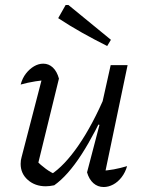

<svg xmlns="http://www.w3.org/2000/svg" viewBox="-20 -746 583 772"><path d="M217 -430 131 -79 125 -101Q144 -82 164.5 -67Q185 -52 203 -45L183 -43Q239 -79 296 -162Q353 -245 404 -365L416 -334Q390 -272 362.5 -219.5Q335 -167 307.5 -124.5Q280 -82 252.5 -51Q225 -20 198 -1Q179 3 164 3Q121 3 92 -22.5Q63 -48 63 -87Q63 -102 67 -115L156 -458L188 -426Q154 -424 122.5 -419Q91 -414 63 -406Q70 -432 84.5 -450.5Q99 -469 117 -479.5Q135 -490 154 -490Q176 -490 192.5 -474.5Q209 -459 217 -430ZM330 -53 380 -244 372 -246 425 -484H493L397 -25L382 -59Q411 -60 437.5 -65Q464 -70 491 -78Q484 -53 469 -33.5Q454 -14 435 -4Q416 6 397 6Q373 6 355.5 -9.5Q338 -25 330 -53ZM411 -561Q359 -587 310 -614.5Q261 -642 214 -673L244 -726H255L426 -586Z"/></svg>

Font: Piazzolla 24pt
Style: Italic
Weight: 400
Italic angle: -11.3°
Designer: Juan Pablo del Peral
Foundry: Huerta Tipografica
Version: Version 2.005